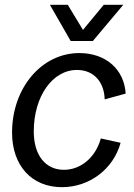

<svg xmlns="http://www.w3.org/2000/svg" viewBox="-20 -764 556 796"><path d="M237 12C351 12 450 -63 480 -172L398 -190C376 -111 315 -60 245 -60C168 -60 120 -121 120 -219C120 -365 198 -474 299 -474C370 -474 412 -423 414 -352L501 -376C495 -476 419 -544 309 -544C152 -544 30 -399 30 -214C30 -79 110 12 237 12ZM273 -594H365L491 -744H410L324 -640L261 -744H187Z"/></svg>

Font: Ronzino Oblique
Style: Italic
Weight: 400
Italic angle: -8°
Designer: Nunzio Mazzaferro
Foundry: Collletttivo
Version: Version 1.000;Glyphs 3.3 (3337)